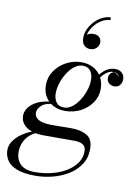

<svg xmlns="http://www.w3.org/2000/svg" viewBox="-150 -839 847 1169"><g transform="rotate(10 274.0 -254.5)"><path d="M152.5 260Q78.5 260 35.8 242.5Q-7 225 -24.8 196.5Q-42.5 168 -42.5 135.5Q-42.5 105 -24.5 79Q-6.5 53 20.5 33.5Q47.5 14 75 3Q102.5 -8 121.5 -8H150.5Q110.5 -1 83 19.8Q55.5 40.5 41.2 70.2Q27 100 27 134.5Q27 181.5 56 210Q85 238.5 143.5 238.5Q202 238.5 252.8 225.2Q303.5 212 341.5 188Q379.5 164 400.8 132Q422 100 422 62.5Q422 33 402.8 21Q383.5 9 352.5 9Q343 9 322.8 9Q302.5 9 277.2 9Q252 9 227.5 9Q203 9 184.2 9Q165.5 9 159 9Q114 9 82 -3Q50 -15 32.8 -36.5Q15.5 -58 15.5 -86.5Q15.5 -110.5 28.5 -131.2Q41.5 -152 64.8 -167.8Q88 -183.5 119.5 -192.2Q151 -201 188.5 -201L187.5 -188Q140.5 -188 115 -166Q89.5 -144 89.5 -120.5Q89.5 -97 105.2 -84.2Q121 -71.5 144.2 -66.8Q167.5 -62 189.5 -62Q207 -62 232.5 -62.2Q258 -62.5 282.2 -62.8Q306.5 -63 320.5 -63Q377 -63 415 -41Q453 -19 453 42Q453 96.5 426.2 137.5Q399.5 178.5 355.2 205.8Q311 233 258 246.5Q205 260 152.5 260ZM261.5 -160Q221 -160 189 -176.5Q157 -193 138.5 -223.5Q120 -254 120 -296.5Q120 -344.5 146.8 -383.8Q173.5 -423 217.2 -446.2Q261 -469.5 311.5 -469.5Q352 -469.5 384 -452Q416 -434.5 434.5 -402.8Q453 -371 453 -328.5Q453 -281 426.2 -242.8Q399.5 -204.5 356 -182.2Q312.5 -160 261.5 -160ZM251.5 -179.5Q272.5 -179.5 292 -191.2Q311.5 -203 328.5 -223.2Q345.5 -243.5 358.2 -268.8Q371 -294 378.2 -321Q385.5 -348 385.5 -373Q385.5 -406 370 -428Q354.5 -450 321.5 -450Q300.5 -450 281 -438.2Q261.5 -426.5 244.5 -406.2Q227.5 -386 214.8 -361Q202 -336 194.8 -309Q187.5 -282 187.5 -257Q187.5 -224 203 -201.8Q218.5 -179.5 251.5 -179.5ZM519.5 -465Q545 -465 561.2 -449.8Q577.5 -434.5 577.5 -409.5Q577.5 -389 565 -374.2Q552.5 -359.5 531.5 -359.5Q513 -359.5 498.5 -371.2Q484 -383 484 -404Q484 -418.5 492.2 -429.2Q500.5 -440 513.5 -444Q524 -441.5 533.2 -435.5Q542.5 -429.5 549.5 -419Q545 -432 534 -438.5Q523 -445 510.5 -445Q490 -445 471.5 -432.2Q453 -419.5 436.5 -397.2Q420 -375 406 -346.5L392 -354.5Q418.5 -410 450.2 -437.5Q482 -465 519.5 -465ZM347.5 -557.5Q324 -557.5 309 -572.5Q294 -587.5 294 -619Q294 -646 306.2 -672.5Q318.5 -699 339.2 -721Q360 -743 385.8 -756Q411.5 -769 438.5 -769V-752.5Q415 -752.5 391.5 -740Q368 -727.5 348.8 -706.8Q329.5 -686 319 -660.8Q308.5 -635.5 310.5 -610H295Q295 -622.5 303.5 -632Q312 -641.5 324.8 -646.8Q337.5 -652 351 -652Q377 -652 389 -638.8Q401 -625.5 401 -607Q401 -594 394 -582.8Q387 -571.5 374.8 -564.5Q362.5 -557.5 347.5 -557.5Z"/></g></svg>

Font: Bodoni Moda 11pt
Style: Italic
Weight: 400
Italic angle: -13°
Version: Version 2.004